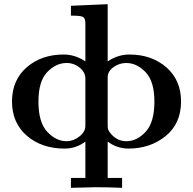

<svg xmlns="http://www.w3.org/2000/svg" viewBox="-20 -714 934 929"><path d="M38.1 -223.1Q38.1 -326.2 109.1 -388.2Q180.2 -450.2 288.1 -450.2Q343.3 -450.2 393.1 -417V-605Q392.1 -627 380.1 -632.6Q368.2 -638.2 331.1 -638.2H323.2V-686L501 -693.8V-417Q550.8 -450.2 606 -450.2Q713.9 -450.2 784.9 -388.2Q856 -326.2 856 -223.1Q856 -116.2 781.5 -55.7Q707 4.9 601.1 4.9Q546.9 4.9 501 -28.8V147H570.8V194.8Q505.9 191.9 441.9 191.9Q430.7 191.9 323.2 194.8V147H393.1V-28.8Q347.2 5.4 292 4.9Q182.1 4.9 110.1 -57.1Q38.1 -119.1 38.1 -223.1ZM166 -222.2Q166 -122.1 208.5 -76.4Q251 -30.8 301.8 -30.8Q335 -30.8 364 -53.5Q393.1 -76.2 393.1 -105V-335Q393.1 -360.8 372.1 -380.9Q342.3 -408.7 304.2 -409.2H301.8Q251 -409.2 208.5 -365.2Q166 -321.3 166 -222.2ZM501 -110.8Q501 -98.6 501.5 -94.2Q502 -89.8 505.9 -82Q509.8 -74.2 519 -64Q548.8 -30.8 591.8 -30.8Q642.6 -30.8 684.8 -76.4Q727.1 -122.1 727.1 -222.2Q727.1 -320.3 684.6 -364.7Q642.1 -409.2 590.8 -409.2Q557.6 -409.2 529.8 -389.6Q502 -370.1 501 -341.8Z"/></svg>

Font: CMU Serif
Style: Bold
Weight: 700
Version: Version 0.7.0